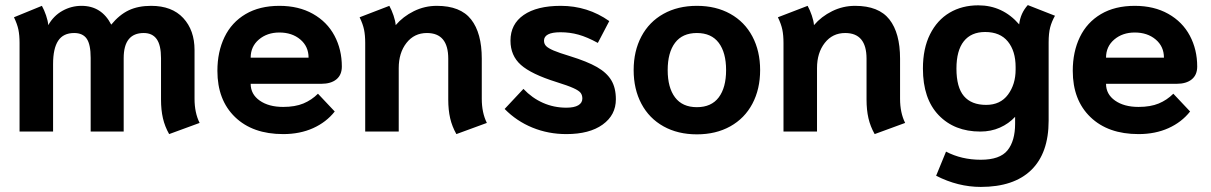

<svg xmlns="http://www.w3.org/2000/svg" viewBox="-20 -518 4769 756"><path d="M614 -126V-289Q614 -340 597 -364Q580 -388 546 -388Q467 -388 467 -289V0H337V-290Q337 -343 321.5 -365.5Q306 -388 272 -388Q229 -388 209 -357.5Q189 -327 189 -266V0H57V-349Q57 -379 52.5 -401Q48 -423 35 -450L145 -495Q154 -479 161.5 -457Q169 -435 170 -419Q191 -456 226 -475.5Q261 -495 301 -495Q380 -495 418 -421Q450 -460 487 -477.5Q524 -495 575 -495Q657 -495 701.5 -447Q746 -399 746 -321V-129Q746 -74 766 -34L646 10Q629 -20 621.5 -52.5Q614 -85 614 -126Z M836 -239Q836 -314 864 -372Q892 -430 947 -462.5Q1002 -495 1080 -495Q1156 -495 1212 -463.5Q1268 -432 1297 -377.5Q1326 -323 1326 -256Q1326 -223 1304.5 -205.5Q1283 -188 1245 -188H967Q967 -147 1002.5 -122Q1038 -97 1095 -97Q1142 -97 1174.5 -110.5Q1207 -124 1232 -149L1298 -79Q1265 -37 1213 -13.5Q1161 10 1095 10Q975 10 905.5 -57Q836 -124 836 -239ZM1195 -291Q1195 -335 1162.5 -362.5Q1130 -390 1080 -390Q1032 -390 999.5 -362.5Q967 -335 967 -291Z M1745 -126V-287Q1745 -388 1661 -388Q1611 -388 1580.5 -349Q1550 -310 1550 -250V0H1418V-349Q1418 -379 1413.5 -401Q1409 -423 1396 -450L1513 -495Q1522 -479 1529.5 -457Q1537 -435 1538 -419Q1567 -453 1609.5 -474Q1652 -495 1700 -495Q1793 -495 1835 -441.5Q1877 -388 1877 -287V-129Q1877 -74 1897 -34L1777 10Q1760 -20 1752.5 -52.5Q1745 -85 1745 -126Z M1967 -89 2041 -168Q2075 -132 2118 -113Q2161 -94 2210 -94Q2241 -94 2257 -103.5Q2273 -113 2273 -130Q2273 -143 2266.5 -152Q2260 -161 2238 -171Q2216 -181 2171 -195Q2072 -226 2031 -262.5Q1990 -299 1990 -358Q1990 -423 2042 -459Q2094 -495 2188 -495Q2294 -495 2379 -435L2334 -349Q2292 -372 2258 -381.5Q2224 -391 2187 -391Q2154 -391 2138 -382.5Q2122 -374 2122 -358Q2122 -345 2130.5 -336.5Q2139 -328 2160 -319Q2181 -310 2224 -297Q2292 -276 2330.5 -254Q2369 -232 2387 -202Q2405 -172 2405 -127Q2405 -65 2353 -27.5Q2301 10 2210 10Q2139 10 2076.5 -15.5Q2014 -41 1967 -89Z M2475 -242Q2475 -317 2505.5 -374.5Q2536 -432 2592.5 -463.5Q2649 -495 2724 -495Q2799 -495 2855.5 -463.5Q2912 -432 2942.5 -374.5Q2973 -317 2973 -242Q2973 -167 2942.5 -109.5Q2912 -52 2855.5 -20.5Q2799 11 2724 11Q2649 11 2592.5 -20.5Q2536 -52 2505.5 -109.5Q2475 -167 2475 -242ZM2839 -242Q2839 -311 2810 -349.5Q2781 -388 2724 -388Q2667 -388 2638 -349.5Q2609 -311 2609 -242Q2609 -173 2638 -134.5Q2667 -96 2724 -96Q2781 -96 2810 -134.5Q2839 -173 2839 -242Z M3392 -126V-287Q3392 -388 3308 -388Q3258 -388 3227.5 -349Q3197 -310 3197 -250V0H3065V-349Q3065 -379 3060.5 -401Q3056 -423 3043 -450L3160 -495Q3169 -479 3176.5 -457Q3184 -435 3185 -419Q3214 -453 3256.5 -474Q3299 -495 3347 -495Q3440 -495 3482 -441.5Q3524 -388 3524 -287V-129Q3524 -74 3544 -34L3424 10Q3407 -20 3399.5 -52.5Q3392 -85 3392 -126Z M3666 174 3705 79Q3766 111 3842 111Q3917 111 3947 74Q3977 37 3977 -31V-58Q3952 -31 3917 -15.5Q3882 0 3840 0Q3738 0 3676 -64.5Q3614 -129 3614 -248Q3614 -327 3642 -383Q3670 -439 3719 -468Q3768 -497 3832 -497Q3928 -497 3993 -422Q3998 -466 4027 -498L4134 -456Q4121 -433 4115 -410Q4109 -387 4109 -351V-43Q4109 85 4040.5 151.5Q3972 218 3842 218Q3752 218 3666 174ZM3979 -244V-254Q3979 -317 3948.5 -354.5Q3918 -392 3859 -392Q3804 -392 3775 -355.5Q3746 -319 3746 -248Q3746 -174 3775.5 -139.5Q3805 -105 3863 -105Q3919 -105 3949 -145.5Q3979 -186 3979 -244Z M4204 -239Q4204 -314 4232 -372Q4260 -430 4315 -462.5Q4370 -495 4448 -495Q4524 -495 4580 -463.5Q4636 -432 4665 -377.5Q4694 -323 4694 -256Q4694 -223 4672.5 -205.5Q4651 -188 4613 -188H4335Q4335 -147 4370.5 -122Q4406 -97 4463 -97Q4510 -97 4542.5 -110.5Q4575 -124 4600 -149L4666 -79Q4633 -37 4581 -13.5Q4529 10 4463 10Q4343 10 4273.5 -57Q4204 -124 4204 -239ZM4563 -291Q4563 -335 4530.5 -362.5Q4498 -390 4448 -390Q4400 -390 4367.5 -362.5Q4335 -335 4335 -291Z"/></svg>

Font: Niramit
Style: Bold
Weight: 700
Designer: Katatrad Aksorn Co.,Ltd.
Foundry: Cadson Demak Co.,Ltd.
Version: Version 1.001; ttfautohint (v1.6)